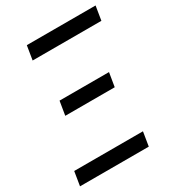

<svg xmlns="http://www.w3.org/2000/svg" viewBox="-179 -841 866 948"><g transform="rotate(-30 254.5 -367.5)"><path d="M106 -655 119 -735H511L498 -655ZM109 -338 122 -417H404L391 -338ZM-2 0 11 -80H403L390 0Z"/></g></svg>

Font: Iosevka Term Curly Md Obl
Style: Regular
Weight: 500
Italic angle: -9°
Designer: Belleve Invis
Foundry: Belleve Invis
Version: Version 32.3.0